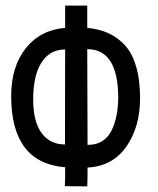

<svg xmlns="http://www.w3.org/2000/svg" viewBox="-20 -658 558 678"><path d="M210 -67.4Q19.5 -82.5 19.5 -318.8Q19.5 -422.4 70.8 -487.3Q122.1 -552.2 210 -559.6V-592.8V-638.2H288.1V-574.7V-559.6Q329.1 -555.7 361.3 -541.5Q393.6 -527.3 419.9 -499.5Q446.3 -471.7 460.4 -424.1Q474.6 -376.5 474.6 -311Q474.6 -209.5 426 -140.1Q377.4 -70.8 289.1 -66.4V-42Q289.1 -18.6 288.1 0L209 -0.5Q210 -15.6 210 -31.2ZM289.1 -146.5H292Q321.3 -146.5 342.5 -160.6Q363.8 -174.8 375.2 -199.7Q386.7 -224.6 391.8 -252Q397 -279.3 397.5 -311.5Q397.5 -484.4 288.1 -484.4Q289.1 -302.7 289.1 -170.9ZM209.5 -147.9Q209.5 -212.4 209.7 -325.9Q210 -439.5 210 -483.4Q156.7 -483.4 127 -438Q97.2 -392.6 97.2 -306.6Q97.2 -229.5 126.5 -188.7Q155.8 -147.9 209.5 -147.9Z"/></svg>

Font: FantasqueSansM Nerd Font
Style: Regular
Weight: 400
Monospace: yes
Designer: Jany Belluz
Version: Version 1.8.0 ; ttfautohint (v1.8.2);Nerd Fonts 3.4.0